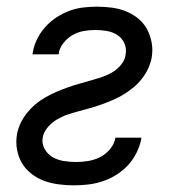

<svg xmlns="http://www.w3.org/2000/svg" viewBox="-20 -548 540 576"><path d="M202 8Q178 8 155.5 5Q133 2 112.5 -5.5Q92 -13 74.5 -26.5Q57 -40 46 -58.5Q35 -77 31 -99.5Q27 -122 31 -145Q34 -162 41.5 -178Q49 -194 60.5 -208.5Q72 -223 85.5 -234.5Q99 -246 115.5 -255.5Q132 -265 148 -272Q164 -279 181 -285Q198 -291 215 -296Q232 -301 248.5 -305.5Q265 -310 282 -315.5Q299 -321 315 -330Q331 -339 343 -353.5Q355 -368 357 -385Q360 -403 353 -418.5Q346 -434 332 -443Q318 -452 301 -455Q284 -458 266 -458Q249 -458 231.5 -455Q214 -452 198 -443Q182 -434 170 -418.5Q158 -403 156 -386L155 -385H77L78 -388Q81 -409 90.5 -429Q100 -449 115 -466Q130 -483 149 -495.5Q168 -508 188 -515.5Q208 -523 229.5 -525.5Q251 -528 271 -528Q294 -528 316 -525Q338 -522 358 -514Q378 -506 394.5 -492.5Q411 -479 421 -460.5Q431 -442 435 -420Q439 -398 435 -375Q432 -359 424.5 -342.5Q417 -326 405.5 -311.5Q394 -297 380 -285.5Q366 -274 350.5 -264.5Q335 -255 318.5 -248Q302 -241 285.5 -235Q269 -229 251.5 -224Q234 -219 217 -214.5Q200 -210 183.5 -204.5Q167 -199 151.5 -190Q136 -181 123.5 -166.5Q111 -152 108 -135Q105 -117 114 -101Q123 -85 138 -76.5Q153 -68 171 -65Q189 -62 208 -62Q226 -62 244.5 -65Q263 -68 280 -76.5Q297 -85 310 -100.5Q323 -116 326 -134V-135H404V-132Q400 -111 390 -90.5Q380 -70 364.5 -53Q349 -36 329 -23.5Q309 -11 287.5 -4Q266 3 244.5 5.5Q223 8 202 8Z"/></svg>

Font: Iosevka Oblique
Style: Regular
Weight: 400
Italic angle: -9°
Monospace: yes
Designer: Belleve Invis
Foundry: Belleve Invis
Version: Version 32.5.0; ttfautohint (v1.8.4)